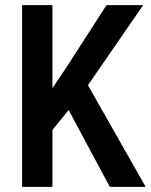

<svg xmlns="http://www.w3.org/2000/svg" viewBox="-20 -731 590 751"><path d="M185.1 -710.9V0H66.4V-710.9ZM540 -710.9 303.2 -367.7 161.1 -193.4 138.7 -317.4 236.8 -462.9 396.5 -710.9ZM409.7 0 229.5 -335.9 311 -420.4 549.8 0Z"/></svg>

Font: Roboto Condensed Medium
Style: Regular
Weight: 500
Designer: Christian Robertson
Foundry: Google
Version: Version 3.0